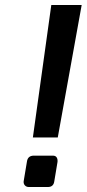

<svg xmlns="http://www.w3.org/2000/svg" viewBox="-20 -751 348 771"><path d="M75 -23 88 -101Q91 -126 116 -126H192Q203 -126 207.5 -119Q212 -112 211 -101L198 -23Q195 0 172 0H96Q86 0 80 -6.5Q74 -13 75 -23ZM112 -199 186 -731H308L212 -199Z"/></svg>

Font: Exo
Style: DemiBoldItalic
Weight: 600
Designer: Natanael Gama
Version: Version 1